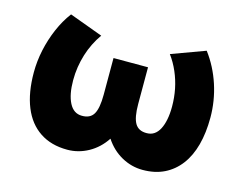

<svg xmlns="http://www.w3.org/2000/svg" viewBox="-80 -645 992 782"><g transform="rotate(15 416.5 -254.0)"><path d="M257.5 15Q189.5 15 141.8 -16.8Q94 -48.5 69.5 -108.8Q45 -169 45 -254.5Q45 -301.5 55.2 -349.2Q65.5 -397 84.5 -441.2Q103.5 -485.5 130.5 -521.5L271.5 -469.5Q256.5 -448.5 244.5 -424.2Q232.5 -400 224.5 -374Q216.5 -348 212.2 -320.8Q208 -293.5 208 -265Q208 -205 226.2 -169.5Q244.5 -134 279.5 -134Q314.5 -133.5 329 -158.2Q343.5 -183 343.5 -240V-394.5H489V-240Q489 -183 503.8 -158.2Q518.5 -133.5 553 -134Q571 -134 584.2 -143Q597.5 -152 606.5 -169.2Q615.5 -186.5 620.2 -210.5Q625 -234.5 625 -265Q625 -303 617.8 -339Q610.5 -375 596.2 -408Q582 -441 561 -469.5L702.5 -521.5Q743.5 -467 765.5 -399.8Q787.5 -332.5 787.5 -262Q787.5 -198 773.8 -146.8Q760 -95.5 732.8 -59.5Q705.5 -23.5 666.2 -4.2Q627 15 575.5 15Q528.5 15 486.5 -8.2Q444.5 -31.5 416.5 -74Q388.5 -31.5 346.5 -8.2Q304.5 15 257.5 15Z"/></g></svg>

Font: Geologica Cursive
Style: Bold
Weight: 700
Designer: Sindre Bremnes, Frode Helland
Foundry: Monokrom Skriftforlag AS
Version: Version 1.010;gftools[0.9.28]